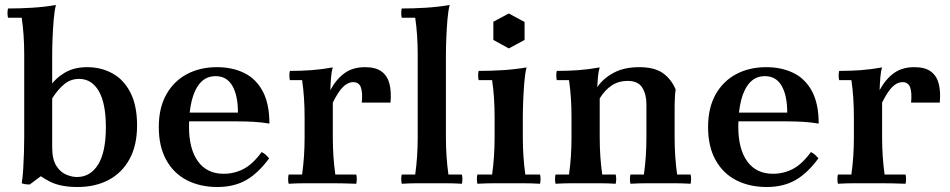

<svg xmlns="http://www.w3.org/2000/svg" viewBox="-20 -734 3803 769"><path d="M12 -700Q59 -700 108.5 -703Q158 -706 204 -714Q198 -691 195 -654.5Q192 -618 190.5 -580.5Q189 -543 189 -515V-77V-62L99 5Q91 5 83 4Q75 3 67 0Q71 -24 73 -57Q75 -90 76 -124Q77 -158 77 -185V-515Q77 -596 67 -663H12Q8 -682 12 -700ZM329 -465Q385 -465 430.5 -440Q476 -415 502.5 -363Q529 -311 529 -232Q529 -152 499 -97Q469 -42 415.5 -13.5Q362 15 290 15Q222 15 179 -7Q136 -29 102 -62L189 -145Q189 -96 205.5 -70Q222 -44 245.5 -34.5Q269 -25 288 -25Q342 -25 373 -75Q404 -125 404 -224Q404 -321 375.5 -369.5Q347 -418 297 -418Q263 -418 237.5 -397Q212 -376 189 -340L179 -385Q200 -419 238 -442Q276 -465 329 -465Z M851 15Q782 15 729 -12Q676 -39 646 -93Q616 -147 616 -225Q616 -302 646 -355.5Q676 -409 728.5 -437Q781 -465 849 -465Q910 -465 957.5 -442Q1005 -419 1032 -369Q1059 -319 1059 -239Q1029 -244 998 -246Q967 -248 924 -248H716V-283H933Q933 -352 910.5 -390.5Q888 -429 844 -429Q807 -429 783.5 -403.5Q760 -378 748.5 -333Q737 -288 737 -227Q737 -137 773 -87.5Q809 -38 876 -38Q918 -38 955 -57Q992 -76 1028 -125Q1038 -120 1044.5 -114Q1051 -108 1058 -100Q1015 -41 966.5 -13Q918 15 851 15Z M1136 2Q1132 -17 1136 -35H1190Q1195 -71 1197.5 -107.5Q1200 -144 1200 -185V-265Q1200 -346 1190 -413H1141Q1137 -432 1141 -450Q1187 -450 1227.5 -453Q1268 -456 1313 -464Q1308 -449 1306 -425Q1304 -401 1303 -373L1313 -323V-185Q1313 -144 1315.5 -107.5Q1318 -71 1323 -35H1407Q1411 -17 1407 2Q1352 0 1318.5 0Q1285 0 1257 0Q1229 0 1199 0Q1169 0 1136 2ZM1429 -323Q1433 -362 1425.5 -383.5Q1418 -405 1395 -405Q1373 -405 1353.5 -385.5Q1334 -366 1313 -323L1303 -373Q1327 -417 1360 -441Q1393 -465 1442 -465Q1485 -465 1508.5 -447.5Q1532 -430 1540 -398Q1548 -366 1544 -323Z M1830 -35Q1834 -17 1830 2Q1798 0 1768 0Q1738 0 1710 0Q1682 0 1652 0Q1622 0 1589 2Q1585 -17 1589 -35H1643Q1648 -71 1650.5 -107.5Q1653 -144 1653 -185V-515Q1653 -596 1643 -663H1589Q1585 -682 1589 -700Q1635 -700 1684.5 -703Q1734 -706 1781 -714Q1775 -691 1772 -654.5Q1769 -618 1767.5 -580.5Q1766 -543 1766 -515V-185Q1766 -144 1768.5 -107.5Q1771 -71 1776 -35Z M2143 -35Q2147 -17 2143 2Q2109 0 2077.5 0Q2046 0 2018 0Q1990 0 1958.5 0Q1927 0 1892 2Q1888 -17 1892 -35H1951Q1956 -71 1958.5 -107.5Q1961 -144 1961 -185V-265Q1961 -346 1951 -413H1897Q1893 -432 1897 -450Q1945 -450 1993.5 -453Q2042 -456 2089 -464Q2083 -441 2080 -404.5Q2077 -368 2075.5 -330.5Q2074 -293 2074 -265V-185Q2074 -144 2076.5 -107.5Q2079 -71 2084 -35ZM2018 -680 2081 -646V-574L2018 -540L1956 -574V-647Z M2205 2Q2201 -17 2205 -35H2259Q2264 -71 2266.5 -107.5Q2269 -144 2269 -185V-265Q2269 -346 2259 -413H2210Q2206 -432 2210 -450Q2256 -450 2296.5 -453Q2337 -456 2382 -464Q2377 -449 2375 -426.5Q2373 -404 2372 -385L2382 -340V-185Q2382 -144 2384.5 -107.5Q2387 -71 2392 -35H2446Q2450 -17 2446 2Q2414 0 2384 0Q2354 0 2326 0Q2298 0 2268 0Q2238 0 2205 2ZM2505 2Q2501 -17 2505 -35H2559Q2564 -71 2566.5 -107.5Q2569 -144 2569 -185V-317Q2569 -356 2552.5 -383Q2536 -410 2493 -410Q2458 -410 2430.5 -392Q2403 -374 2382 -340L2372 -385Q2396 -420 2438 -442.5Q2480 -465 2540 -465Q2601 -465 2634.5 -441.5Q2668 -418 2686 -376Q2684 -361 2683 -343.5Q2682 -326 2682 -311V-185Q2682 -144 2684.5 -107.5Q2687 -71 2692 -35H2746Q2750 -17 2746 2Q2714 0 2684 0Q2654 0 2626 0Q2598 0 2568 0Q2538 0 2505 2Z M3051 15Q2982 15 2929 -12Q2876 -39 2846 -93Q2816 -147 2816 -225Q2816 -302 2846 -355.5Q2876 -409 2928.5 -437Q2981 -465 3049 -465Q3110 -465 3157.5 -442Q3205 -419 3232 -369Q3259 -319 3259 -239Q3229 -244 3198 -246Q3167 -248 3124 -248H2916V-283H3133Q3133 -352 3110.5 -390.5Q3088 -429 3044 -429Q3007 -429 2983.5 -403.5Q2960 -378 2948.5 -333Q2937 -288 2937 -227Q2937 -137 2973 -87.5Q3009 -38 3076 -38Q3118 -38 3155 -57Q3192 -76 3228 -125Q3238 -120 3244.5 -114Q3251 -108 3258 -100Q3215 -41 3166.5 -13Q3118 15 3051 15Z M3336 2Q3332 -17 3336 -35H3390Q3395 -71 3397.5 -107.5Q3400 -144 3400 -185V-265Q3400 -346 3390 -413H3341Q3337 -432 3341 -450Q3387 -450 3427.5 -453Q3468 -456 3513 -464Q3508 -449 3506 -425Q3504 -401 3503 -373L3513 -323V-185Q3513 -144 3515.5 -107.5Q3518 -71 3523 -35H3607Q3611 -17 3607 2Q3552 0 3518.5 0Q3485 0 3457 0Q3429 0 3399 0Q3369 0 3336 2ZM3629 -323Q3633 -362 3625.5 -383.5Q3618 -405 3595 -405Q3573 -405 3553.5 -385.5Q3534 -366 3513 -323L3503 -373Q3527 -417 3560 -441Q3593 -465 3642 -465Q3685 -465 3708.5 -447.5Q3732 -430 3740 -398Q3748 -366 3744 -323Z"/></svg>

Font: Poltawski Nowy SemiBold
Style: Regular
Weight: 600
Version: Version 1.001;gftools[0.9.25]